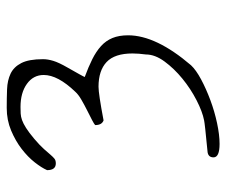

<svg xmlns="http://www.w3.org/2000/svg" viewBox="-71 -522 673 571"><g transform="rotate(-90 265.5 -236.5)"><path d="M357 -5Q343 10 315 25Q287 40 253.5 52.5Q220 65 185 72.5Q150 80 123 80Q83 80 83 62Q83 45 102 44Q144 40 166.5 37.5Q189 35 193 34Q219 29 253 11.5Q287 -6 317 -30.5Q347 -55 368 -83.5Q389 -112 389 -139Q392 -161 392 -179Q392 -232 366.5 -256Q341 -280 293 -280Q272 -280 193 -265Q179 -270 179 -290Q182 -293 194.5 -299.5Q207 -306 223 -314Q239 -322 254.5 -331Q270 -340 278 -349Q328 -401 328 -443Q328 -474 301.5 -493Q275 -512 233 -512Q222 -512 213 -511.5Q204 -511 194 -507.5Q184 -504 170.5 -495.5Q157 -487 138 -471Q118 -454 107.5 -442Q97 -430 90.5 -422.5Q84 -415 79 -411Q74 -407 65 -407Q45 -407 45 -433Q52 -449 68 -469.5Q84 -490 108 -508.5Q132 -527 163 -540Q194 -553 230 -553Q259 -553 285.5 -552Q312 -551 332 -541.5Q352 -532 363.5 -509.5Q375 -487 375 -445Q375 -431 370 -414.5Q365 -398 350 -372Q337 -349 330 -336.5Q323 -324 322 -321Q352 -310 375 -298.5Q398 -287 414 -272.5Q430 -258 438 -238.5Q446 -219 446 -192Q446 -109 357 -5Z"/></g></svg>

Font: Gaegu Light
Style: Regular
Weight: 300
Designer: JIKJI
Foundry: JIKJI
Version: Version 1.00